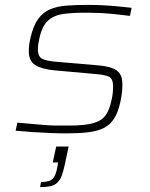

<svg xmlns="http://www.w3.org/2000/svg" viewBox="-20 -538 613 786"><path d="M252 8Q221 8 184 6.5Q147 5 110.5 2.5Q74 0 44 -3L51 -36Q96 -32 124 -29.5Q152 -27 172.5 -25.5Q193 -24 213.5 -24Q234 -24 264 -24Q328 -24 362.5 -34Q397 -44 413 -67Q429 -90 437 -130Q441 -148 442 -162Q443 -176 443 -184Q443 -216 426 -224Q409 -232 371 -235L203 -250Q151 -255 124.5 -271.5Q98 -288 98 -328Q98 -341 99.5 -354.5Q101 -368 105 -384Q116 -432 135.5 -459.5Q155 -487 184 -499.5Q213 -512 252 -515Q291 -518 342 -518Q368 -518 399 -516.5Q430 -515 461.5 -512Q493 -509 519 -506L512 -473Q479 -477 451 -480Q423 -483 393.5 -484.5Q364 -486 326 -486Q278 -486 240 -481Q202 -476 177 -454Q152 -432 141 -380Q138 -367 136.5 -355.5Q135 -344 135 -336Q135 -306 153.5 -297Q172 -288 212 -285L375 -271Q414 -268 437 -260Q460 -252 470.5 -236.5Q481 -221 481 -194Q481 -177 479.5 -161Q478 -145 473 -122Q464 -79 447.5 -53Q431 -27 405 -14Q379 -1 341 3.5Q303 8 252 8ZM144 228 148 207Q172 207 184.5 201.5Q197 196 204 182Q211 168 215 144L218 127H196L210 62H261L245 137Q239 164 232.5 181.5Q226 199 215 209.5Q204 220 187 224Q170 228 144 228Z"/></svg>

Font: Saira Expanded Thin
Style: Italic
Weight: 250
Width: 7
Italic angle: -12°
Designer: Hector Gatti with collaboration of the Omnibus-Type team
Foundry: Omnibus-Type
Version: Version 1.101